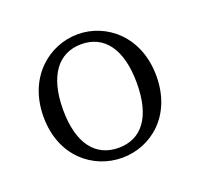

<svg xmlns="http://www.w3.org/2000/svg" viewBox="-75 -897 548 526"><g transform="rotate(-20 199.0 -634.0)"><path d="M199 -785C266 -785 306 -732 306 -633C306 -534 266 -483 199 -483C132 -483 91 -534 91 -633C91 -732 132 -785 199 -785ZM199 -814C116 -814 34 -749 34 -633C34 -517 115 -454 199 -454C283 -454 363 -517 363 -633C363 -749 282 -814 199 -814Z"/></g></svg>

Font: Noto Serif CJK JP Light
Style: Regular
Weight: 300
Designer: Ryoko NISHIZUKA 西塚涼子 (kana & ideographs); Frank Grießhammer (Latin, Greek & Cyrillic); Wenlong ZHANG 张文龙 (bopomofo); San
Foundry: Adobe Systems Incorporated
Version: Version 1.001;PS 1.001;hotconv 16.6.54;makeotf.lib2.5.65590